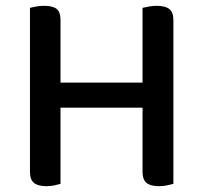

<svg xmlns="http://www.w3.org/2000/svg" viewBox="-20 -634 699 660"><path d="M83 -382H188V-2Q181 0 168 3Q155 6 140 6Q110 6 96.5 -5.5Q83 -17 83 -43ZM188 -274H83V-607Q90 -609 103.5 -611.5Q117 -614 132 -614Q161 -614 174.5 -603.5Q188 -593 188 -566ZM470 -382H576V-2Q568 0 555 3Q542 6 527 6Q497 6 483.5 -5.5Q470 -17 470 -43ZM576 -274H470V-607Q477 -609 491 -611.5Q505 -614 519 -614Q548 -614 562 -603Q576 -592 576 -565ZM528 -264H139V-350H528Z"/></svg>

Font: Baloo Bhaijaan 2 Medium
Style: Regular
Weight: 500
Designer: Sanskriti Dholi, Noopur Datye and Ek Type
Foundry: Ek Type
Version: Version 1.701